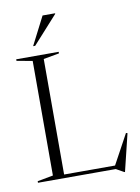

<svg xmlns="http://www.w3.org/2000/svg" viewBox="-102 -1003 800 1095"><g transform="rotate(-10 298.0 -455.0)"><path d="M531 25.5H527.5L482 0H31.5V-9L122.5 -26V-689.5L31.5 -706V-715H277.5V-706L186.5 -689.5V-20.5H481.5L575 -192.5L583.5 -190ZM139.5 -772 223 -935H295.5V-931.5L151.5 -772Z"/></g></svg>

Font: Newsreader Display Light
Style: Regular
Weight: 300
Designer: Hugues Gentile
Foundry: Production Type
Version: Version 1.001